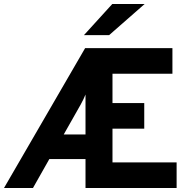

<svg xmlns="http://www.w3.org/2000/svg" viewBox="-45 -941 949 961"><path d="M517 -921H679L501 -765H375ZM381 -700H818V-572H518V-425H677V-297H518V-128H839V0H383V-145H202L120 0H-25ZM383 -268V-468Q375 -447 359 -418L274 -268Z"/></svg>

Font: OVRPSS Recut ExtraBold
Style: Regular
Weight: 800
Designer: Giant Group
Foundry: Giant Group
Version: Version 1.001;hotconv 1.0.109;makeotfexe 2.5.65596